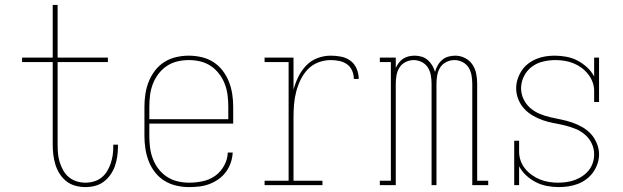

<svg xmlns="http://www.w3.org/2000/svg" viewBox="-20 -755 2540 783"><path d="M328 8Q308 8 287.5 2.5Q267 -3 251 -15.5Q235 -28 223.5 -46Q212 -64 206 -83.5Q200 -103 197.5 -123.5Q195 -144 195 -165V-502H70V-520H195V-735H215V-520H420V-502H215V-165Q215 -147 216.5 -129Q218 -111 223.5 -93.5Q229 -76 238 -60Q247 -44 261 -32.5Q275 -21 292.5 -15.5Q310 -10 328 -10Q346 -10 363 -15Q380 -20 393.5 -30.5Q407 -41 416.5 -56.5Q426 -72 431.5 -88.5Q437 -105 439.5 -122Q442 -139 442 -157V-165H461V-156Q461 -136 458 -116Q455 -96 448.5 -77.5Q442 -59 430.5 -42.5Q419 -26 403 -14Q387 -2 367.5 3Q348 8 328 8Z M751 8Q725 8 699 2Q673 -4 651 -17.5Q629 -31 612.5 -52Q596 -73 586.5 -97.5Q577 -122 573 -148Q569 -174 569 -200V-320Q569 -346 573 -372Q577 -398 586.5 -422Q596 -446 612 -467Q628 -488 650 -502Q672 -516 698 -522Q724 -528 750 -528Q776 -528 802 -522Q828 -516 850 -502Q872 -488 888 -467Q904 -446 913.5 -422Q923 -398 927 -372Q931 -346 931 -320V-251H589V-200Q589 -176 592 -152.5Q595 -129 603.5 -107Q612 -85 626.5 -66Q641 -47 661 -34Q681 -21 704 -15.5Q727 -10 751 -10Q779 -10 807 -16Q835 -22 857.5 -38Q880 -54 894 -79.5Q908 -105 909 -133H929Q928 -112 921 -91.5Q914 -71 901.5 -54Q889 -37 871.5 -24.5Q854 -12 834 -4.5Q814 3 793 5.5Q772 8 751 8ZM589 -269H911V-320Q911 -344 908 -367.5Q905 -391 896.5 -413Q888 -435 873.5 -454Q859 -473 839.5 -486Q820 -499 797 -504.5Q774 -510 750 -510Q726 -510 703 -504.5Q680 -499 660.5 -486Q641 -473 626.5 -454Q612 -435 603.5 -413Q595 -391 592 -367.5Q589 -344 589 -320Z M1059 0V-18H1157V-502H1059V-520H1177V-389Q1184 -416 1196.5 -441.5Q1209 -467 1228.5 -487.5Q1248 -508 1274.5 -518Q1301 -528 1329 -528Q1350 -528 1371 -524Q1392 -520 1409 -507.5Q1426 -495 1434.5 -474.5Q1443 -454 1443 -433H1423Q1423 -451 1416 -467Q1409 -483 1395 -493Q1381 -503 1363.5 -506.5Q1346 -510 1329 -510Q1303 -510 1278 -500.5Q1253 -491 1235 -472Q1217 -453 1205.5 -429Q1194 -405 1187.5 -379.5Q1181 -354 1179 -328Q1177 -302 1177 -276V-18H1295V0Z M1529 0V-18H1574V-502H1529V-520H1594V-478Q1599 -489 1606.5 -499Q1614 -509 1624 -515.5Q1634 -522 1646 -525Q1658 -528 1671 -528Q1685 -528 1699 -524Q1713 -520 1724 -510.5Q1735 -501 1742.5 -488.5Q1750 -476 1754 -462Q1758 -476 1765 -488.5Q1772 -501 1783 -510.5Q1794 -520 1808 -524Q1822 -528 1837 -528Q1857 -528 1876 -518.5Q1895 -509 1906.5 -492Q1918 -475 1922 -454.5Q1926 -434 1926 -413V-18H1971V0H1906V-413Q1906 -430 1903 -447.5Q1900 -465 1891 -479.5Q1882 -494 1866 -502Q1850 -510 1833 -510Q1816 -510 1800 -502Q1784 -494 1775 -479.5Q1766 -465 1763 -447.5Q1760 -430 1760 -413V0H1740V-413Q1740 -430 1737 -447.5Q1734 -465 1725 -479.5Q1716 -494 1700 -502Q1684 -510 1667 -510Q1650 -510 1634 -502Q1618 -494 1609 -479.5Q1600 -465 1597 -447.5Q1594 -430 1594 -413V0Z M2259 8Q2235 8 2211 3.5Q2187 -1 2165.5 -12Q2144 -23 2126 -39.5Q2108 -56 2097 -77V0H2077V-181H2097V-136Q2097 -117 2103.5 -99Q2110 -81 2122 -66.5Q2134 -52 2149.5 -41Q2165 -30 2182.5 -23Q2200 -16 2218.5 -13Q2237 -10 2256 -10Q2273 -10 2290.5 -12.5Q2308 -15 2324.5 -21Q2341 -27 2355.5 -37Q2370 -47 2381 -60.5Q2392 -74 2397.5 -91Q2403 -108 2403 -126Q2403 -149 2393 -170Q2383 -191 2365.5 -206Q2348 -221 2327 -229.5Q2306 -238 2283.5 -243.5Q2261 -249 2238.5 -253Q2216 -257 2194.5 -264.5Q2173 -272 2153 -283.5Q2133 -295 2117.5 -312Q2102 -329 2093.5 -350.5Q2085 -372 2085 -395Q2085 -414 2091 -432.5Q2097 -451 2107.5 -467Q2118 -483 2133.5 -495Q2149 -507 2167 -514.5Q2185 -522 2204 -525Q2223 -528 2242 -528Q2266 -528 2290 -523.5Q2314 -519 2335 -508Q2356 -497 2374 -480.5Q2392 -464 2403 -443V-520H2423V-339H2403V-384Q2403 -403 2396.5 -420.5Q2390 -438 2378 -453Q2366 -468 2351 -479Q2336 -490 2318.5 -497Q2301 -504 2282.5 -507Q2264 -510 2245 -510Q2220 -510 2194.5 -504Q2169 -498 2148.5 -482.5Q2128 -467 2116.5 -443.5Q2105 -420 2105 -395Q2105 -372 2115 -351Q2125 -330 2142 -315Q2159 -300 2180.5 -291Q2202 -282 2224 -277Q2246 -272 2268.5 -267.5Q2291 -263 2313 -255.5Q2335 -248 2355 -236.5Q2375 -225 2390 -208.5Q2405 -192 2414 -170Q2423 -148 2423 -126Q2423 -106 2416.5 -87Q2410 -68 2398.5 -52Q2387 -36 2371 -24Q2355 -12 2336.5 -5Q2318 2 2298 5Q2278 8 2259 8Z"/></svg>

Font: Iosevka Curly Slab Thin
Style: Regular
Weight: 100
Monospace: yes
Designer: Belleve Invis
Foundry: Belleve Invis
Version: Version 22.1.2; ttfautohint (v1.8.4)